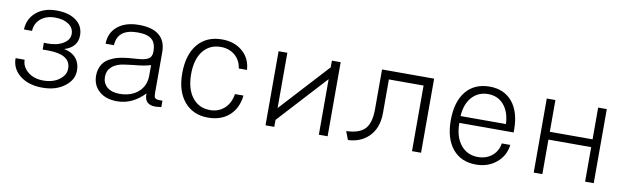

<svg xmlns="http://www.w3.org/2000/svg" viewBox="-39 -919 4330 1326"><g transform="rotate(10 2126.5 -256.5)"><path d="M54.7 -156.2V-154.3Q54.7 -84 111.3 -37.1Q171.9 12.7 271.5 12.7Q368.2 12.7 429.7 -36.1Q487.3 -81.1 487.3 -145.5Q487.3 -195.3 460 -229.5Q429.7 -265.6 374 -276.4Q421.9 -291 444.3 -320.3Q465.8 -347.7 465.8 -387.7Q465.8 -454.1 415 -491.2Q364.3 -529.3 276.4 -529.3Q187.5 -529.3 132.8 -481.4Q80.1 -435.5 77.1 -361.3H133.8Q135.7 -412.1 172.9 -445.3Q211.9 -479.5 275.4 -479.5Q334 -479.5 370.1 -455.1Q407.2 -429.7 407.2 -387.7Q407.2 -346.7 366.2 -321.3Q324.2 -293.9 252.9 -293.9L228.5 -294.9V-247.1H266.6Q343.8 -247.1 382.8 -223.6Q424.8 -199.2 424.8 -147.5Q424.8 -103.5 382.8 -71.3Q338.9 -37.1 268.6 -37.1Q201.2 -37.1 158.2 -74.2Q118.2 -108.4 118.2 -156.2Z M987.3 -73.2V-65.4Q987.3 -30.3 1005.9 -12.7Q1024.4 5.9 1061.5 5.9Q1071.3 5.9 1078.1 4.9Q1090.8 3.9 1104.5 2V-43H1083Q1057.6 -43 1049.8 -54.7Q1044.9 -62.5 1044.9 -89.8V-373Q1044.9 -451.2 996.1 -491.2Q948.2 -530.3 855.5 -530.3Q760.7 -530.3 705.1 -484.4Q650.4 -439.5 649.4 -362.3H708Q710.9 -419.9 748 -449.2Q785.2 -477.5 855.5 -477.5Q924.8 -477.5 955.1 -450.2Q984.4 -424.8 984.4 -364.3Q984.4 -328.1 958 -313.5Q938.5 -301.8 893.6 -297.9L866.2 -295.9Q809.6 -292 782.2 -287.1Q738.3 -280.3 707 -264.6Q665 -247.1 644.5 -213.9Q623 -180.7 623 -134.8Q623 -67.4 668.9 -26.4Q715.8 15.6 794.9 15.6Q849.6 15.6 897.5 -6.8Q945.3 -29.3 987.3 -73.2ZM984.4 -271.5V-198.2Q984.4 -125 933.6 -81.1Q883.8 -38.1 802.7 -38.1Q748 -38.1 715.8 -65.4Q684.6 -92.8 684.6 -136.7Q684.6 -178.7 713.9 -206.1Q746.1 -236.3 804.7 -243.2L865.2 -251Q911.1 -254.9 930.7 -258.8Q962.9 -263.7 984.4 -271.5Z M1589.8 -174.8Q1579.1 -109.4 1539.1 -73.2Q1498 -36.1 1438.5 -36.1Q1360.4 -36.1 1314.5 -94.7Q1267.6 -154.3 1267.6 -258.8Q1267.6 -363.3 1314.5 -421.9Q1360.4 -478.5 1437.5 -478.5Q1496.1 -478.5 1536.1 -445.3Q1577.1 -411.1 1585 -353.5H1642.6Q1637.7 -433.6 1581.1 -482.4Q1524.4 -531.2 1437.5 -531.2Q1330.1 -531.2 1268.6 -459Q1206.1 -384.8 1206.1 -252.9Q1206.1 -127 1267.6 -54.7Q1329.1 17.6 1433.6 17.6Q1525.4 17.6 1583 -34.2Q1639.6 -85.9 1649.4 -174.8Z M2209 -518.6V-471.7L1896.5 -130.9V-518.6H1835V1H1896.5V-47.9L2209 -388.7V1H2270.5V-518.6Z M2925.8 -518.6H2560.5V-239.3Q2560.5 -140.6 2518.6 -98.6Q2479.5 -59.6 2390.6 -56.6L2413.1 2Q2500 -1 2556.6 -55.7Q2619.1 -116.2 2619.1 -223.6V-459H2862.3V1H2925.8Z M3150.4 -295.9Q3155.3 -380.9 3200.2 -430.7Q3244.1 -478.5 3312.5 -478.5Q3379.9 -478.5 3421.9 -430.7Q3464.8 -381.8 3468.8 -295.9ZM3150.4 -248H3531.2V-267.6Q3531.2 -392.6 3472.7 -462.9Q3414.1 -531.2 3314.5 -531.2Q3209 -531.2 3149.4 -460Q3088.9 -386.7 3088.9 -255.9Q3088.9 -127.9 3148.4 -55.7Q3208 15.6 3311.5 15.6Q3397.5 15.6 3455.1 -33.2Q3513.7 -81.1 3523.4 -159.2H3463.9Q3455.1 -103.5 3414.1 -70.3Q3374 -38.1 3316.4 -38.1Q3242.2 -38.1 3196.3 -93.8Q3150.4 -150.4 3150.4 -248Z M3715.8 1H3776.4V-241.2H4076.2V1H4136.7V-518.6H4076.2V-295.9H3776.4V-518.6H3715.8Z"/></g></svg>

Font: Dotum
Style: Regular
Weight: 400
Version: Version 2.21